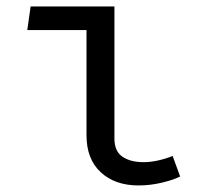

<svg xmlns="http://www.w3.org/2000/svg" viewBox="-20 -560 655 592"><path d="M246.7 -467.2H64.1L74.4 -540H332.8V-133.3Q332.8 -93.3 357.7 -76.7Q382.6 -60 422.1 -60Q443.6 -60 466.9 -65.1Q490.3 -70.3 512.3 -79L535.4 -15.9Q517.4 -6.2 480.8 2.8Q444.1 11.8 407.2 11.8Q334.4 11.8 290.5 -29Q246.7 -69.7 246.7 -143.1Z"/></svg>

Font: FiraCode Nerd Font Mono
Style: Regular
Weight: 400
Monospace: yes
Designer: Carrois Corporate, Edenspiekermann AG, Nikita Prokopov
Foundry: Carrois Corporate, Edenspiekermann AG, Nikita Prokopov
Version: Version 6.002;Nerd Fonts 3.4.0